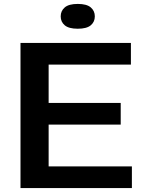

<svg xmlns="http://www.w3.org/2000/svg" viewBox="-20 -959 740 979"><path d="M84.5 0V-740H647.5V-629.5H228V-434H595.5V-323.5H228V-110.5H652.5V0ZM376.5 -812.5Q331 -812.5 310.2 -830Q289.5 -847.5 289.5 -875.5Q289.5 -903.5 310.2 -921.2Q331 -939 376.5 -939Q422 -939 442.8 -921.2Q463.5 -903.5 463.5 -875.5Q463.5 -847.5 442.8 -830Q422 -812.5 376.5 -812.5Z"/></svg>

Font: Encode Sans Expanded Expanded SemiBold
Style: Regular
Weight: 600
Width: 7
Designer: Multiple Designers
Foundry: Impallari Type
Version: Version 3.000; ttfautohint (v1.8.3) -l 8 -r 50 -G 200 -x 14 